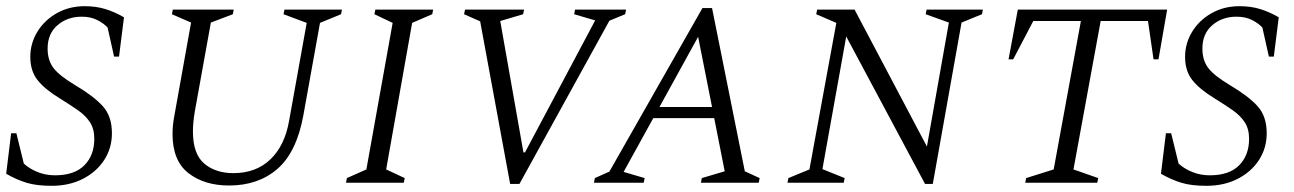

<svg xmlns="http://www.w3.org/2000/svg" viewBox="-20 -591 4186 621"><path d="M147 10Q98 10 65.5 0Q33 -10 0 -29L16 -160H33L57 -62Q74 -46 100.5 -35Q127 -24 158 -24Q221 -24 253 -56.5Q285 -89 285 -142Q285 -174 271 -195.5Q257 -217 232 -234.5Q207 -252 173 -273Q124 -303 101 -332.5Q78 -362 78 -407Q78 -451 101 -488.5Q124 -526 164 -548.5Q204 -571 254 -571Q291 -571 321.5 -561.5Q352 -552 381 -535L365 -408H349L328 -502Q315 -516 294 -526.5Q273 -537 244 -537Q198 -537 166 -509.5Q134 -482 134 -434Q134 -396 153 -371Q172 -346 224 -315Q283 -280 312.5 -247.5Q342 -215 342 -160Q342 -112 317 -73.5Q292 -35 248 -12.5Q204 10 147 10Z M721 9Q641 9 589.5 -31Q538 -71 538 -158Q538 -186 544 -217L598 -518L536 -545L539 -560H736L733 -545L662 -518L610 -230Q604 -194 604 -166Q604 -93 640.5 -62Q677 -31 735 -31Q808 -31 854.5 -75.5Q901 -120 915 -200L972 -517L897 -545L900 -560H1086L1083 -545L1015 -517L961 -217Q939 -98 877 -44.5Q815 9 721 9Z M1099 0 1102 -15 1165 -43 1250 -517 1191 -545 1194 -560H1381L1378 -545L1313 -517L1229 -43L1289 -15L1286 0Z M1630 4 1533 -522 1481 -545 1484 -560H1675L1672 -545L1598 -523L1673 -98H1678L1905 -525L1837 -545L1840 -560H2005L2002 -545L1951 -524L1660 4Z M1901 0 1904 -15 1951 -36 2252 -565H2283L2389 -37L2437 -15L2434 0H2247L2250 -15L2324 -37L2290 -209H2093L1997 -35L2065 -15L2062 0ZM2113 -245H2283L2238 -472Z M2527 0 2530 -15 2598 -43 2685 -517 2620 -545 2623 -560H2744L2978 -117L3049 -518L2974 -545L2977 -560H3159L3156 -545L3090 -518L2997 4H2972L2717 -473L2640 -44L2712 -15L2709 0Z M3296 0 3299 -15 3388 -43 3476 -523H3322L3257 -399H3242L3272 -560H3755L3727 -399H3711L3693 -523H3540L3452 -43L3532 -15L3529 0Z M3882 10Q3833 10 3800.5 0Q3768 -10 3735 -29L3751 -160H3768L3792 -62Q3809 -46 3835.5 -35Q3862 -24 3893 -24Q3956 -24 3988 -56.5Q4020 -89 4020 -142Q4020 -174 4006 -195.5Q3992 -217 3967 -234.5Q3942 -252 3908 -273Q3859 -303 3836 -332.5Q3813 -362 3813 -407Q3813 -451 3836 -488.5Q3859 -526 3899 -548.5Q3939 -571 3989 -571Q4026 -571 4056.5 -561.5Q4087 -552 4116 -535L4100 -408H4084L4063 -502Q4050 -516 4029 -526.5Q4008 -537 3979 -537Q3933 -537 3901 -509.5Q3869 -482 3869 -434Q3869 -396 3888 -371Q3907 -346 3959 -315Q4018 -280 4047.5 -247.5Q4077 -215 4077 -160Q4077 -112 4052 -73.5Q4027 -35 3983 -12.5Q3939 10 3882 10Z"/></svg>

Font: Spectral SC Light
Style: Italic
Weight: 300
Italic angle: -10°
Designer: Jean-Baptiste Levee
Foundry: Production Type
Version: Version 2.001